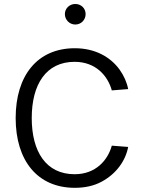

<svg xmlns="http://www.w3.org/2000/svg" viewBox="-20 -919 710 945"><path d="M136.2 -337.9C136.2 -503.4 206.5 -614.7 347.2 -614.7C451.7 -614.7 510.7 -545.4 530.3 -474.1L610.8 -480.5C604.5 -513.7 590.3 -545.9 568.4 -576.7C523.4 -638.2 449.2 -681.6 348.1 -681.6C164.1 -681.6 57.1 -547.4 57.1 -337.9C57.1 -128.9 164.1 5.4 348.1 5.4C398.4 5.4 442.4 -4.4 479.5 -24.4C553.2 -63.5 598.6 -129.4 610.8 -195.8L530.3 -202.1C510.7 -130.9 451.7 -61.5 347.2 -61.5C206.5 -61.5 136.2 -172.9 136.2 -337.9ZM299.3 -849.6C299.3 -821.8 321.8 -798.3 350.6 -798.3C379.9 -798.3 401.4 -821.8 401.4 -849.6C401.4 -877.4 379.9 -899.4 350.6 -899.4C321.8 -899.4 299.3 -877.4 299.3 -849.6Z"/></svg>

Font: Estedad Regular
Style: Regular
Weight: 400
Designer: Amin Abedi
Version: Version 7.3